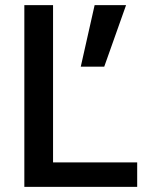

<svg xmlns="http://www.w3.org/2000/svg" viewBox="-20 -731 599 751"><path d="M387.7 -470.2 473.1 -710.9H350.1L295.9 -470.2ZM516.6 0V-95.7H187.5V-710.9H75.2V0Z"/></svg>

Font: Ride SemiBold
Style: Regular
Weight: 600
Version: Version 3.000